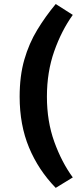

<svg xmlns="http://www.w3.org/2000/svg" viewBox="-20 -746 409 949"><path d="M255.4 182.6Q169.9 94.7 123.5 -16.8Q77.1 -128.4 77.1 -268.1Q77.1 -371.1 100.3 -451.4Q123.5 -531.7 164.1 -598.4Q204.6 -665 255.4 -726.1L339.8 -672.4Q284.2 -595.2 248 -492.7Q211.9 -390.1 211.9 -268.1Q211.9 -146 248.5 -44.7Q285.2 56.6 339.8 130.9Z"/></svg>

Font: ADLaM Display
Style: Regular
Weight: 400
Designer: Mark Jamra, Neil Patel, Concept: Andrew Footit
Foundry: Microsoft
Version: Version 2.000; ttfautohint (v1.8.4.7-5d5b);gftools[0.9.28]